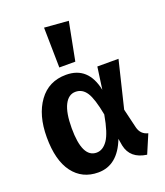

<svg xmlns="http://www.w3.org/2000/svg" viewBox="-152 -931 900 1049"><g transform="rotate(-20 298.0 -406.5)"><path d="M229 -829 369 -818 326 -596H233ZM253 -546Q382 -546 412 -401L430 -530H553L487 -258L514 -145Q525 -102 567 -92L521 16Q427 3 410 -78L403 -119Q351 16 238 16Q145 16 91.5 -55Q38 -126 38 -261Q38 -389 95 -467.5Q152 -546 253 -546ZM270 -441Q229 -441 206 -395.5Q183 -350 183 -261Q183 -89 266 -89Q303 -89 330.5 -128.5Q358 -168 376 -271Q358 -367 334 -404Q310 -441 270 -441Z"/></g></svg>

Font: Fira Sans SemiBold
Style: Regular
Weight: 600
Designer: bBox Type GmbH & Carrois Corporate GbR & Edenspiekermann AG
Foundry: bBox Type GmbH & Carrois Corporate GbR & Edenspiekermann AG
Version: Version 4.301;PS 004.301;hotconv 1.0.88;makeotf.lib2.5.64775